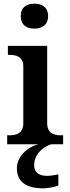

<svg xmlns="http://www.w3.org/2000/svg" viewBox="-20 -786 380 1046"><path d="M167 -630C208 -630 242 -650 242 -698C242 -747 208 -766 167 -766C125 -766 93 -747 93 -698C93 -650 125 -630 167 -630ZM72 130C72 206 124 240 216 240C237 240 277 234 298 224V164C274 169 253 172 235 172C195 172 166 155 166 115C166 52 217 13 259 0H324V-49H312C277 -49 237 -57 237 -116V-536H23V-487H32C66 -487 107 -479 107 -424V-115C107 -57 66 -49 32 -49H19V0H190C129 14 72 68 72 130Z"/></svg>

Font: Noto Serif Semi
Style: Regular
Weight: 600
Designer: Monotype Design Team
Foundry: Monotype Imaging Inc.
Version: Version 1.002